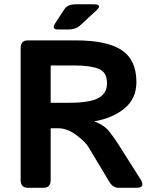

<svg xmlns="http://www.w3.org/2000/svg" viewBox="-20 -892 737 912"><path d="M255.4 -752Q222.7 -752 243.2 -783.2L286.1 -848.6Q301.3 -871.6 339.4 -871.6H425.3Q469.2 -871.6 437 -841.8L359.9 -770.5Q339.8 -752 305.7 -752ZM112.3 0Q78.1 0 78.1 -36.6V-663.6Q78.1 -700.2 112.3 -700.2H338.4Q489.3 -700.2 558.6 -653.6Q627.9 -606.9 627.9 -502Q627.9 -423.8 571.8 -377.4Q515.6 -331.1 429.2 -315.9V-314.9Q476.1 -297.4 500 -266.1Q523.9 -234.9 539.1 -211.4L646.5 -42Q673.3 0 627.9 0H543Q516.1 0 499 -28.8L400.4 -193.4Q384.3 -219.7 341.6 -251.2Q298.8 -282.7 256.8 -282.7H220.7V-36.6Q220.7 0 186.5 0ZM220.7 -403.8H308.1Q405.8 -403.8 447 -426Q488.3 -448.2 488.3 -496.6Q488.3 -549.3 448.5 -565.2Q408.7 -581.1 331.5 -581.1H220.7Z"/></svg>

Font: Istok
Style: Bold
Weight: 700
Designer: Andrey V. Panov
Foundry: Andrey V. Panov
Version: Version 1.0.1